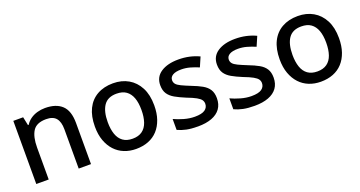

<svg xmlns="http://www.w3.org/2000/svg" viewBox="-36 -1039 2889 1540"><g transform="rotate(-20 1408.0 -269.5)"><path d="M356 -549Q450 -549 500 -502Q550 -455 550 -351V0H445V-336Q445 -399 418.5 -430.5Q392 -462 334 -462Q252 -462 220.5 -413Q189 -364 189 -272V0H83V-539H167L182 -467H188Q206 -495 232 -513Q258 -531 290 -540Q322 -549 356 -549Z M1188 -270Q1188 -203 1170 -151Q1152 -99 1119 -63Q1086 -27 1039 -8.5Q992 10 933 10Q879 10 833 -8.5Q787 -27 753.5 -63Q720 -99 701 -151Q682 -203 682 -271Q682 -360 712.5 -422Q743 -484 800.5 -516.5Q858 -549 936 -549Q1010 -549 1066.5 -516.5Q1123 -484 1155.5 -422Q1188 -360 1188 -270ZM791 -270Q791 -210 806 -166.5Q821 -123 853 -100Q885 -77 935 -77Q985 -77 1017 -100Q1049 -123 1064 -166.5Q1079 -210 1079 -270Q1079 -332 1063.5 -374Q1048 -416 1016.5 -438.5Q985 -461 934 -461Q859 -461 825 -411Q791 -361 791 -270Z M1680 -152Q1680 -99 1654 -63Q1628 -27 1579 -8.5Q1530 10 1461 10Q1404 10 1363.5 1.5Q1323 -7 1289 -23V-116Q1325 -99 1372 -85.5Q1419 -72 1464 -72Q1524 -72 1550.5 -91Q1577 -110 1577 -142Q1577 -160 1567 -174.5Q1557 -189 1529.5 -204.5Q1502 -220 1449 -240Q1398 -261 1362 -281.5Q1326 -302 1307 -330.5Q1288 -359 1288 -404Q1288 -474 1344.5 -511.5Q1401 -549 1494 -549Q1543 -549 1586.5 -539.5Q1630 -530 1671 -511L1636 -430Q1601 -445 1564 -455.5Q1527 -466 1489 -466Q1441 -466 1416 -451Q1391 -436 1391 -409Q1391 -390 1402.5 -376Q1414 -362 1443 -348Q1472 -334 1522 -314Q1572 -295 1607.5 -275Q1643 -255 1661.5 -226Q1680 -197 1680 -152Z M2164 -152Q2164 -99 2138 -63Q2112 -27 2063 -8.5Q2014 10 1945 10Q1888 10 1847.5 1.5Q1807 -7 1773 -23V-116Q1809 -99 1856 -85.5Q1903 -72 1948 -72Q2008 -72 2034.5 -91Q2061 -110 2061 -142Q2061 -160 2051 -174.5Q2041 -189 2013.5 -204.5Q1986 -220 1933 -240Q1882 -261 1846 -281.5Q1810 -302 1791 -330.5Q1772 -359 1772 -404Q1772 -474 1828.5 -511.5Q1885 -549 1978 -549Q2027 -549 2070.5 -539.5Q2114 -530 2155 -511L2120 -430Q2085 -445 2048 -455.5Q2011 -466 1973 -466Q1925 -466 1900 -451Q1875 -436 1875 -409Q1875 -390 1886.5 -376Q1898 -362 1927 -348Q1956 -334 2006 -314Q2056 -295 2091.5 -275Q2127 -255 2145.5 -226Q2164 -197 2164 -152Z M2765 -270Q2765 -203 2747 -151Q2729 -99 2696 -63Q2663 -27 2616 -8.5Q2569 10 2510 10Q2456 10 2410 -8.5Q2364 -27 2330.5 -63Q2297 -99 2278 -151Q2259 -203 2259 -271Q2259 -360 2289.5 -422Q2320 -484 2377.5 -516.5Q2435 -549 2513 -549Q2587 -549 2643.5 -516.5Q2700 -484 2732.5 -422Q2765 -360 2765 -270ZM2368 -270Q2368 -210 2383 -166.5Q2398 -123 2430 -100Q2462 -77 2512 -77Q2562 -77 2594 -100Q2626 -123 2641 -166.5Q2656 -210 2656 -270Q2656 -332 2640.5 -374Q2625 -416 2593.5 -438.5Q2562 -461 2511 -461Q2436 -461 2402 -411Q2368 -361 2368 -270Z"/></g></svg>

Font: Noto Sans Armenian Medium
Style: Regular
Weight: 500
Designer: Monotype Design Team
Foundry: Monotype Imaging Inc.
Version: Version 2.007